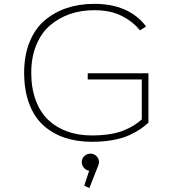

<svg xmlns="http://www.w3.org/2000/svg" viewBox="-20 -726 890 998"><path d="M751.5 -345V-88.5Q732 -70.5 711.5 -56.2Q691 -42 655.8 -25Q620.5 -8 569.5 1.5Q518.5 11 457 11Q379 11 315.5 -10.5Q252 -32 204.8 -75Q157.5 -118 131.5 -187.5Q105.5 -257 105.5 -348Q105.5 -438.5 134 -508.2Q162.5 -578 212.8 -620.5Q263 -663 328 -684.5Q393 -706 470 -706Q650 -706 739.5 -588.5L707.5 -568Q671.5 -613.5 612.8 -643.2Q554 -673 470 -673Q401.5 -673 343 -652.8Q284.5 -632.5 239.2 -593.2Q194 -554 168.2 -491Q142.5 -428 142.5 -348Q142.5 -267.5 165.8 -204.8Q189 -142 231.2 -102.2Q273.5 -62.5 330.8 -42.2Q388 -22 457 -22Q509 -22 551.8 -29Q594.5 -36 625.5 -49Q656.5 -62 676.8 -75Q697 -88 717 -105V-313H436V-345ZM494.5 116Q494.5 127 490 136L444.5 251.5L418 239L443.5 161.5Q427 159 416 146.2Q405 133.5 405 116Q405 98.5 418.2 85.5Q431.5 72.5 450 72.5Q468.5 72.5 481.5 85.5Q494.5 98.5 494.5 116Z"/></svg>

Font: League Mono Wide Thin
Style: Regular
Weight: 100
Width: 8
Designer: Tyler Finck
Foundry: The League of Moveable Type / Tyler Finck
Version: Version 2.210